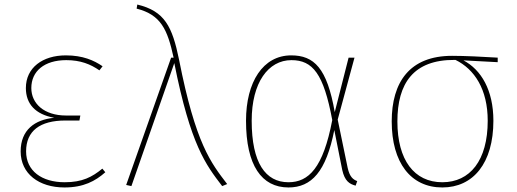

<svg xmlns="http://www.w3.org/2000/svg" viewBox="-20 -815 2279 846"><path d="M270 -571C168 -571 94 -517 94 -427C94 -357 136 -311 219 -296C133 -288 71 -242 71 -148C71 -49 152 11 264 11C348 11 400 -17 444 -56L431 -72C386 -35 343 -12 265 -12C164 -12 95 -62 95 -148C95 -238 156 -284 268 -284H330L334 -306H271C174 -306 118 -359 118 -427C118 -501 175 -550 272 -550C335 -550 379 -532 418 -505L432 -523C394 -549 345 -571 270 -571Z M585 -795 582 -777C689 -750 718 -685 745 -561H734L536 0L559 5L748 -537C820 -175 887 -89 959 5L981 -4C910 -97 842 -180 769 -552C739 -698 706 -766 585 -795Z M1263 -571C1139 -571 1064 -454 1064 -283C1064 -86 1133 11 1251 11C1353 11 1417 -59 1453 -242L1488 -66C1499 -17 1520 -4 1547 3L1554 -17C1536 -24 1521 -35 1512 -75L1468 -288L1542 -561H1516L1455 -321C1421 -515 1364 -571 1263 -571ZM1264 -550C1358 -550 1406 -490 1444 -286C1404 -75 1340 -12 1251 -12C1150 -12 1089 -97 1089 -283C1089 -451 1162 -550 1264 -550Z M2173 -561C2109 -565 2028 -569 1972 -569C1785 -569 1706 -453 1706 -280C1706 -98 1790 11 1929 11C2065 11 2154 -96 2154 -283C2154 -418 2100 -508 2022 -549L2173 -541ZM2129 -283C2129 -108 2051 -12 1929 -12C1805 -12 1731 -110 1731 -280C1731 -447 1801 -552 1983 -551H1987C2071 -510 2129 -421 2129 -283Z"/></svg>

Font: Glow Sans SC Normal Thin
Style: Regular
Weight: 100
Designer: Ryoko NISHIZUKA (kana, bopomofo & ideographs); Paul D. Hunt (Latin, Greek & Cyrillic); Sandoll Communications, Soo-young
Version: Version 0.93